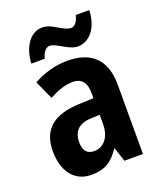

<svg xmlns="http://www.w3.org/2000/svg" viewBox="-141 -938 791 944"><g transform="rotate(-20 254.5 -465.5)"><path d="M82 -698H153C158 -729 179 -750 195 -750C231 -750 279 -699 327 -699C384 -699 436 -750 440 -848H369C363 -819 347 -796 328 -796C284 -796 246 -847 193 -847C122 -847 86 -772 82 -698ZM252 -651C190 -651 127 -633 74 -603L118 -506C165 -531 202 -544 243 -544C289 -544 311 -514 311 -461V-434L233 -431C102 -425 34 -372 34 -256C34 -158 81 -83 174 -83C246 -83 285 -110 322 -166H325L349 -93H446V-456C446 -587 377 -651 252 -651ZM268 -345 312 -347V-298C312 -230 276 -188 227 -188C192 -188 171 -207 171 -254C171 -309 200 -343 268 -345Z"/></g></svg>

Font: Noto Sans Kannada UI Condensed
Style: Bold
Weight: 700
Width: 3
Designer: Jelle Bosma - Monotype Design Team
Foundry: Monotype Imaging Inc.
Version: Version 2.005